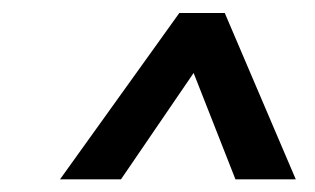

<svg xmlns="http://www.w3.org/2000/svg" viewBox="-20 -770 486 296"><path d="M72.5 -493.5H166.5L278.5 -657.5L343 -493.5H436L326.5 -750H256.5Z"/></svg>

Font: Mohave Medium
Style: Italic
Weight: 500
Italic angle: -8°
Designer: Gumpita Rahayu
Foundry: Tokotype
Version: Version 2.002; ttfautohint (v1.8.3)